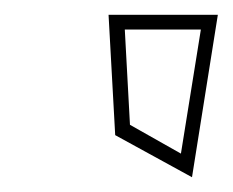

<svg xmlns="http://www.w3.org/2000/svg" viewBox="-20 -797 315 260"><path d="M127 -777 136 -614 240 -557 275 -777ZM149 -757H252L225 -589L156 -628Z"/></svg>

Font: Charger Pro
Style: OlObl
Weight: 900
Designer: Jasper
Foundry: Cannot Into Space Fonts
Version: Version 1.09